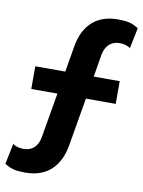

<svg xmlns="http://www.w3.org/2000/svg" viewBox="-119 -791 733 983"><g transform="rotate(10 247.5 -299.5)"><path d="M477 -417H342L361 -532C370 -582 399 -609 444 -609C466 -609 483 -604 499 -593L521 -700C488 -721 463 -727 413 -727C304 -727 236 -665 217 -552L194 -417H38V-299H174L134 -66C126 -17 96 10 52 10C30 10 11 5 -4 -6L-26 101C7 122 32 128 82 128C191 128 259 66 279 -47L322 -299H477Z"/></g></svg>

Font: Work Sans
Style: Bold
Weight: 700
Designer: Wei Huang
Foundry: Wei Huang
Version: Version 2.012